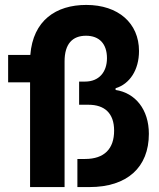

<svg xmlns="http://www.w3.org/2000/svg" viewBox="-20 -759 646 779"><path d="M102 0H242V-510C242 -581 274 -614 329 -614C383 -614 414 -581 414 -523C414 -467 382 -428 325 -428H301V-334H339C404 -334 443 -300 443 -229C443 -156 404 -114 325 -114H294V0H343C496 0 584 -80 584 -216C584 -315 529 -382 449 -394V-401C506 -418 544 -475 544 -552C544 -665 460 -739 330 -739C207 -739 114 -676 103 -536H13V-425H102Z"/></svg>

Font: Mona Sans SemiCondensed
Style: Bold
Weight: 700
Width: 4
Designer: Deni Anggara
Foundry: GitHub
Version: Version 2.000